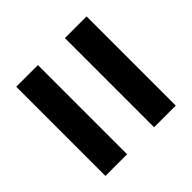

<svg xmlns="http://www.w3.org/2000/svg" viewBox="-70 -573 583 583"><g transform="rotate(45 221.5 -281.0)"><path d="M413 -223V-130H30V-223ZM413 -432V-339H30V-432Z"/></g></svg>

Font: Mukta Malar ExtraBold
Style: Regular
Weight: 800
Designer: Aadarsh Rajan, Girish Dalvi, Yashodeep Gholap
Foundry: Ek Type
Version: Version 2.538;PS 1.000;hotconv 16.6.51;makeotf.lib2.5.65220;